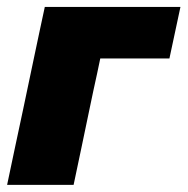

<svg xmlns="http://www.w3.org/2000/svg" viewBox="-27 -520 528 540"><path d="M-7 0Q4 -52.5 14.5 -102Q25 -151.5 38.5 -214.5L49 -264.5Q60 -317 68.5 -357.2Q77 -397.5 84.2 -431.5Q91.5 -465.5 99 -500.5H480.5L449.5 -355.5H255Q251 -336 246.2 -313.5Q241.5 -291 235.5 -264.5L225 -214.5Q212 -151.5 201.5 -102Q191 -52.5 180 0Z"/></svg>

Font: Commissioner ExtraBold
Style: Italic
Weight: 800
Italic angle: -12°
Designer: Kostas Bartsokas
Foundry: Kostas Bartsokas
Version: Version 1.000; ttfautohint (v1.8.3)